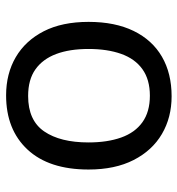

<svg xmlns="http://www.w3.org/2000/svg" viewBox="4 -590 596 645"><g transform="rotate(-90 302.5 -268.0)"><path d="M551 -269Q551 -180 520.5 -117.5Q490 -55 434 -22.5Q378 10 301 10Q230 10 174.5 -22.5Q119 -55 87 -117.5Q55 -180 55 -269Q55 -402 122 -474Q189 -546 304 -546Q377 -546 432.5 -513.5Q488 -481 519.5 -419.5Q551 -358 551 -269ZM146 -269Q146 -206 162.5 -159.5Q179 -113 214 -88Q249 -63 303 -63Q357 -63 392 -88Q427 -113 443.5 -159.5Q460 -206 460 -269Q460 -333 443 -378Q426 -423 391.5 -447.5Q357 -472 302 -472Q220 -472 183 -418Q146 -364 146 -269Z"/></g></svg>

Font: hexukorean05
Style: Book
Weight: 400
Designer: Jelle Bosma - Monotype Design Team
Foundry: Monotype Imaging Inc.
Version: Version 2.003